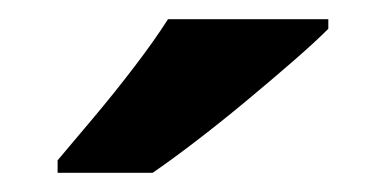

<svg xmlns="http://www.w3.org/2000/svg" viewBox="-20 -852 402 200"><path d="M322 -822Q308 -808 285 -788Q262 -768 235.5 -746Q209 -724 183.5 -704.5Q158 -685 139 -672H40V-685Q56 -704 77.5 -729.5Q99 -755 120 -782.5Q141 -810 155 -832H322Z"/></svg>

Font: Noto Sans Malayalam UI
Style: Regular
Weight: 400
Designer: Jelle Bosma - Monotype Design Team
Foundry: Monotype Imaging Inc.
Version: Version 2.104